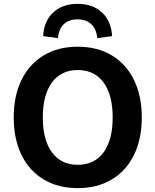

<svg xmlns="http://www.w3.org/2000/svg" viewBox="-20 -974 813 1005"><path d="M51.8 -359.4Q51.8 -471.9 92.6 -555.6Q133.5 -639.3 209.2 -684.4Q284.9 -729.5 387 -729.5Q489 -729.5 564.7 -684.4Q640.4 -639.3 681.3 -555.6Q722.2 -471.9 722.2 -359.4Q722.2 -246.8 681.3 -163.1Q640.4 -79.4 564.7 -34.3Q489 10.7 387 10.7Q284.9 10.7 209.2 -34.3Q133.5 -79.4 92.6 -163.1Q51.8 -246.8 51.8 -359.4ZM569.8 -359.4Q569.8 -477.3 522 -542.4Q474.1 -607.4 387 -607.4Q299.8 -607.4 252 -542.4Q204.1 -477.3 204.1 -359.4Q204.1 -241.5 252 -176.4Q299.8 -111.3 387 -111.3Q474.1 -111.3 522 -176.4Q569.8 -241.5 569.8 -359.4ZM386.2 -953.9Q465.3 -953.9 513.8 -908.8Q562.3 -863.8 566.7 -784.9L489 -774.4Q485.1 -821.8 458 -847.2Q430.9 -872.6 385.5 -872.6Q340.1 -872.6 313.7 -847.2Q287.4 -821.8 283.4 -774.4L205.8 -784.9Q210.2 -863.8 258.7 -908.8Q307.1 -953.9 386.2 -953.9Z"/></svg>

Font: Min Sans VF VF
Style: Regular
Weight: 400
Designer: Jinseong-Kim, NotoSansCJK, Nunito
Foundry: Jinseong-Kim
Version: Version 1.420;Glyphs 3.1.2 (3151)